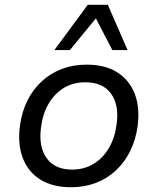

<svg xmlns="http://www.w3.org/2000/svg" viewBox="-20 -776 660 805"><path d="M278 9Q200 9 148.5 -23.5Q97 -56 75 -115Q53 -174 64 -251Q72 -309 95.5 -355.5Q119 -402 155.5 -435.5Q192 -469 239.5 -487Q287 -505 343 -505Q421 -505 472 -472.5Q523 -440 545 -382.5Q567 -325 557 -247Q549 -189 525.5 -142Q502 -95 465.5 -61Q429 -27 381.5 -9Q334 9 278 9ZM282 -65Q333 -65 372.5 -89Q412 -113 437 -156Q462 -199 469 -256Q480 -336 445.5 -383.5Q411 -431 338 -431Q287 -431 248 -407.5Q209 -384 184 -341.5Q159 -299 152 -242Q141 -161 175.5 -113Q210 -65 282 -65ZM208 -566 348 -756H432L515 -566H451L382 -699L273 -566Z"/></svg>

Font: Nunito Sans 7pt
Style: Italic
Weight: 400
Italic angle: -9°
Designer: Vernon Adams
Foundry: Vernon Adams
Version: Version 3.101;gftools[0.9.27]